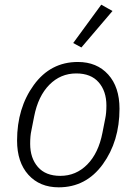

<svg xmlns="http://www.w3.org/2000/svg" viewBox="-20 -789 584 821"><path d="M461 -742 328 -586 293 -605 413 -769ZM231 12Q150 12 101.5 -41.5Q53 -95 53 -188Q53 -327 124.5 -425.5Q196 -524 313 -524Q394 -524 442.5 -470.5Q491 -417 491 -324Q491 -185 419.5 -86.5Q348 12 231 12ZM238 -37Q305 -37 353 -85.5Q401 -134 418 -221L430 -282Q435 -305 435 -338Q435 -399 402 -437Q369 -475 306 -475Q239 -475 191 -426.5Q143 -378 126 -291L114 -230Q109 -208 109 -174Q109 -113 142 -75Q175 -37 238 -37Z"/></svg>

Font: IBM Plex Sans Light
Style: Italic
Weight: 300
Italic angle: -11.31°
Designer: Mike Abbink, Paul van der Laan, Pieter van Rosmalen
Foundry: Bold Monday
Version: Version 3.0